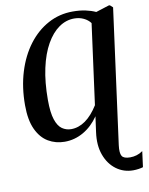

<svg xmlns="http://www.w3.org/2000/svg" viewBox="-105 -828 898 1156"><g transform="rotate(-10 344.0 -250.5)"><path d="M614.5 252Q556.5 252 511.2 218.5Q466 185 444.2 125.2Q422.5 65.5 433.5 -13L446.5 -108Q407.5 -51 353.5 -20Q299.5 11 238.5 11Q183.5 11 138.5 -15.5Q93.5 -42 67 -99Q40.5 -156 40.5 -247Q40.5 -357 69 -449.5Q97.5 -542 149 -610Q200.5 -678 269.8 -715.5Q339 -753 420.5 -753Q463.5 -753 497.8 -745.8Q532 -738.5 560.5 -725.5L640.5 -751H648L665 -735.5L554.5 88Q548.5 135.5 559.8 153.8Q571 172 610 172Q630.5 172 649.8 166.2Q669 160.5 687.5 147.5L675 243.5Q664.5 247 647.8 249.5Q631 252 614.5 252ZM290 -57Q335 -57 376.5 -86Q418 -115 455 -174L521 -664.5Q506 -685 480 -697.5Q454 -710 422 -710Q372 -710 328.5 -679.5Q285 -649 251.8 -590.5Q218.5 -532 200 -447.2Q181.5 -362.5 181.5 -254Q181.5 -177 195.8 -134Q210 -91 234.8 -74Q259.5 -57 290 -57Z"/></g></svg>

Font: Merriweather 72pt SemiBold
Style: Italic
Weight: 600
Italic angle: -7.8°
Version: Version 2.101